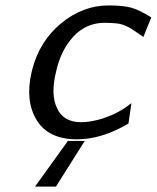

<svg xmlns="http://www.w3.org/2000/svg" viewBox="-20 -504 577 707"><path d="M109 183 230 15H292L186 183ZM96 -237 99 -249Q126 -353 205.5 -418.5Q285 -484 380 -484Q434 -484 464 -475.5Q494 -467 537 -440L508 -368Q500 -373 484.5 -384Q469 -395 461.5 -399.5Q454 -404 440 -410Q426 -416 408 -418Q390 -420 365 -420Q297 -420 250 -369Q203 -318 186 -238Q166 -155 190 -106Q213 -54 279 -54Q314 -54 359 -68Q370 -72 379.5 -75.5Q389 -79 397.5 -83Q406 -87 411 -89.5Q416 -92 425 -97.5Q434 -103 436.5 -104.5Q439 -106 450 -114Q461 -122 464 -124L453 -49Q355 9 263 9Q159 9 115.5 -61Q72 -131 96 -237Z"/></svg>

Font: Coval
Style: Book Italic
Weight: 350
Foundry: Context Ltd
Version: Version 001.000